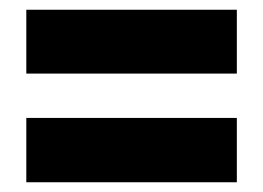

<svg xmlns="http://www.w3.org/2000/svg" viewBox="-20 -549 540 394"><path d="M34 -398H466V-529H34ZM34 -175H466V-307H34Z"/></svg>

Font: Noto Sans Ethiopic ExtraCondensed Black
Style: Regular
Weight: 900
Width: 2
Designer: Monotype Design Team
Foundry: Monotype Imaging Inc.
Version: Version 2.102